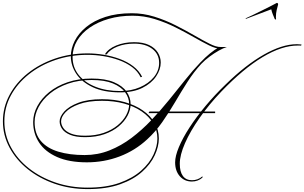

<svg xmlns="http://www.w3.org/2000/svg" viewBox="-34 -1042 2093 1320"><path d="M987 -264 993 -275H1445V-264ZM2039 -736 2036 -728Q2033 -729 2029 -729Q2025 -729 2013 -729Q1904 -729 1771.5 -649.5Q1639 -570 1488 -413Q1403 -324 1338.5 -232Q1274 -140 1238 -58Q1202 24 1202 84Q1202 139 1223.5 168Q1245 197 1286 197Q1327 197 1358 170V179Q1327 206 1285 206Q1234 206 1202 169.5Q1170 133 1170 74Q1170 31 1196 -31Q1222 -93 1269 -165.5Q1316 -238 1379.5 -314Q1443 -390 1517 -461Q1654 -595 1780 -666.5Q1906 -738 2005 -738Q2008 -738 2006.5 -738Q2005 -738 2010 -738Q2015 -738 2039 -736ZM699 -668H687Q709 -706 764.5 -729Q820 -752 888 -752Q950 -752 990.5 -732.5Q1031 -713 1051 -681Q1071 -649 1071 -612Q1071 -564 1039 -516.5Q1007 -469 945 -438Q883 -407 792 -407Q679 -407 603.5 -442.5Q528 -478 490.5 -534.5Q453 -591 453 -654Q453 -708 479.5 -760.5Q506 -813 559 -856.5Q612 -900 690.5 -925.5Q769 -951 872 -951Q951 -951 1026.5 -927.5Q1102 -904 1171.5 -869Q1241 -834 1300.5 -799.5Q1360 -765 1406.5 -741.5Q1453 -718 1482 -719V-708Q1450 -707 1403.5 -730Q1357 -753 1298.5 -786.5Q1240 -820 1172 -854Q1104 -888 1029.5 -911Q955 -934 877 -934Q789 -934 714 -912.5Q639 -891 583 -852.5Q527 -814 496 -762Q465 -710 465 -649Q465 -580 506.5 -527.5Q548 -475 622 -445.5Q696 -416 793 -416Q867 -416 927.5 -442Q988 -468 1024 -512Q1060 -556 1060 -610Q1060 -670 1013 -706Q966 -742 888 -742Q824 -742 773.5 -722Q723 -702 699 -668ZM568 248Q696 248 787 215.5Q878 183 936 131.5Q994 80 1021 21.5Q1048 -37 1048 -90Q1048 -146 1019.5 -193.5Q991 -241 940 -276Q889 -311 819.5 -330Q750 -349 667 -349Q572 -349 509.5 -326Q447 -303 416.5 -270.5Q386 -238 386 -208Q386 -184 402 -161Q418 -138 454 -123.5Q490 -109 551 -109Q623 -109 679 -128.5Q735 -148 774 -180Q813 -212 833.5 -250.5Q854 -289 854 -326Q854 -369 826.5 -407Q799 -445 742 -468.5Q685 -492 596 -492Q506 -492 434 -467Q362 -442 310.5 -400Q259 -358 231.5 -306.5Q204 -255 204 -203Q204 -123 246.5 -73Q289 -23 366.5 0.5Q444 24 548 24Q638 24 718.5 -8Q799 -40 870.5 -94Q942 -148 1006 -215.5Q1070 -283 1128 -354.5Q1186 -426 1239 -492.5Q1292 -559 1342 -611Q1377 -648 1409.5 -674.5Q1442 -701 1474 -719H1526Q1502 -712 1470 -694Q1438 -676 1406.5 -652.5Q1375 -629 1350 -603Q1299 -548 1255.5 -480Q1212 -412 1170 -340.5Q1128 -269 1081.5 -202.5Q1035 -136 978 -84Q895 -7 788.5 33.5Q682 74 563 74Q441 74 358.5 37.5Q276 1 235 -61.5Q194 -124 194 -203Q194 -259 222.5 -312Q251 -365 303.5 -408Q356 -451 430.5 -476.5Q505 -502 596 -502Q690 -502 749 -477Q808 -452 836 -412Q864 -372 864 -326Q864 -287 843 -247Q822 -207 782 -173.5Q742 -140 684 -119.5Q626 -99 551 -99Q487 -99 448.5 -115Q410 -131 393 -156Q376 -181 376 -207Q376 -240 408 -275.5Q440 -311 505 -335.5Q570 -360 668 -360Q752 -360 823 -340Q894 -320 947 -283.5Q1000 -247 1029 -198Q1058 -149 1058 -90Q1058 -35 1030 25.5Q1002 86 943 139Q884 192 791.5 225Q699 258 569 258Q448 258 342.5 221.5Q237 185 157 121Q77 57 31.5 -27.5Q-14 -112 -14 -208Q-14 -304 31.5 -389Q77 -474 157 -538Q237 -602 342.5 -638.5Q448 -675 568 -675Q622 -675 679.5 -665.5Q737 -656 789.5 -636.5Q842 -617 882 -586.5Q922 -556 943 -514L933 -511Q913 -552 874 -581Q835 -610 784 -628.5Q733 -647 677.5 -656Q622 -665 568 -665Q450 -665 346.5 -629.5Q243 -594 164 -531Q85 -468 40.5 -385.5Q-4 -303 -4 -208Q-4 -114 40.5 -31Q85 52 164 114.5Q243 177 346.5 212.5Q450 248 568 248ZM1656 -912 1655 -916Q1670 -922 1701.5 -937.5Q1733 -953 1768.5 -970.5Q1804 -988 1832 -1002.5Q1860 -1017 1869 -1022Q1878 -1022 1878 -1011Q1873 -995 1868 -972Q1863 -949 1863 -928Q1863 -924 1863 -919.5Q1863 -915 1864 -910Q1864 -908 1860 -908Q1858 -908 1855 -911Q1848 -928 1841.5 -943.5Q1835 -959 1831 -978Z"/></svg>

Font: Ballet
Style: Regular
Weight: 400
Designer: Maximiliano R. Sproviero
Foundry: Omnibus-Type
Version: Version 1.100